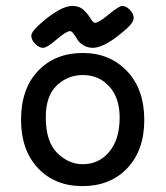

<svg xmlns="http://www.w3.org/2000/svg" viewBox="-20 -631 565 655"><path d="M51.8 -222.2Q51.8 -328.1 109.9 -389.2Q168 -450.2 262.2 -450.2Q355 -450.2 413.6 -388.2Q472.2 -326.2 472.2 -222.2Q472.2 -118.2 414.1 -57.1Q356 3.9 261.2 3.9Q167 3.9 109.4 -57.6Q51.8 -119.1 51.8 -222.2ZM86.9 -508.8Q86.9 -522 110.8 -543.9Q184.1 -610.8 227.1 -610.8Q251 -610.8 265.9 -596.4Q280.8 -582 289.3 -567.6Q297.9 -553.2 304.2 -553.2Q316.4 -553.2 351.3 -582Q386.2 -610.8 397 -610.8Q410.2 -610.8 423.1 -597.4Q436 -584 436 -569.8Q436 -554.7 413.1 -534.2Q339.8 -468.3 296.9 -467.8Q278.8 -467.8 264.4 -476.8Q250 -485.8 243.9 -496.3Q237.8 -506.8 231 -515.9Q224.1 -524.9 219.2 -524.9Q206.1 -524.9 173.1 -496.3Q140.1 -467.8 127 -467.8Q113.8 -467.8 100.3 -481.2Q86.9 -494.6 86.9 -508.8ZM136.2 -231Q136.2 -147.9 175 -109.4Q213.9 -70.8 262.2 -70.8Q317.4 -70.8 352.8 -113.3Q388.2 -155.8 388.2 -230Q388.2 -296.9 353 -335.9Q317.9 -375 262.2 -375Q211.4 -375 173.8 -339.6Q136.2 -304.2 136.2 -231Z"/></svg>

Font: CMU Typewriter Text
Style: Bold
Weight: 700
Version: Version 0.7.0